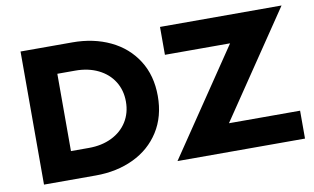

<svg xmlns="http://www.w3.org/2000/svg" viewBox="-70 -809 1551 949"><g transform="rotate(-10 705.0 -334.0)"><path d="M710 -334Q710 -231 662 -155.5Q614 -80 530 -40Q446 0 340 0H80V-668H340Q446 -668 530 -628Q614 -588 662 -512.5Q710 -437 710 -334ZM550 -334Q550 -391 522.5 -435Q495 -479 445 -503.5Q395 -528 330 -528H240V-140H330Q395 -140 445 -164.5Q495 -189 522.5 -233Q550 -277 550 -334ZM1033 -140H1390V0H750L1107 -528H780V-668H1390Z"/></g></svg>

Font: Madhuban Bold
Style: Regular
Weight: 700
Designer: jaikishan Patel
Foundry: MagicType
Version: Version 1.000